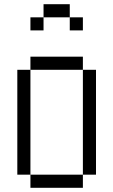

<svg xmlns="http://www.w3.org/2000/svg" viewBox="-20 -895 540 915"><path d="M375 -750V-812.5H312.5V-750ZM125 -62.5V0H375V-62.5ZM125 -62.5Q125 -62.5 125 -562.5H62.5Q62.5 -562.5 62.5 -62.5ZM375 -62.5H437.5Q437.5 -62.5 437.5 -562.5H375Q375 -562.5 375 -62.5ZM125 -562.5H375V-625H125ZM187.5 -812.5H125V-750H187.5ZM187.5 -812.5H312.5V-875H187.5Z"/></svg>

Font: CalcUnifontExMono
Style: Regular
Weight: 500
Version: Version 15.0.06